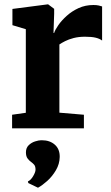

<svg xmlns="http://www.w3.org/2000/svg" viewBox="-20 -589 510 881"><path d="M35.5 0V-62.5L98.5 -71.5V-455L37 -473.5V-548L198.5 -569H201L228.5 -548.5V-525.5L225.5 -438H228.5Q233 -452.5 247.8 -473.8Q262.5 -495 286 -516.2Q309.5 -537.5 340.5 -551.8Q371.5 -566 408.5 -566Q423 -566 432.8 -563.8Q442.5 -561.5 448.5 -559.5V-403Q437.5 -411.5 419.2 -416Q401 -420.5 370 -420.5Q341 -420.5 318 -414.5Q295 -408.5 278.8 -400.2Q262.5 -392 252.5 -385V-72L365 -62.5V0ZM254 131Q253.5 163.5 236.5 192.2Q219.5 221 196.5 241.5Q173.5 262 155 272H153.5L110 251L108 243.5Q121 238 132 219.5Q143 201 143 189.5Q143 173.5 136.2 166.2Q129.5 159 122.5 154Q114.5 148.5 106.8 138.5Q99 128.5 99 110Q99 89.5 111.8 77.2Q124.5 65 141.2 59.8Q158 54.5 169 54.5H172Q208.5 54.5 231.5 74.8Q254.5 95 254 131Z"/></svg>

Font: Merriweather Light 18pt ExtraBold
Style: Regular
Weight: 800
Version: Version 2.100